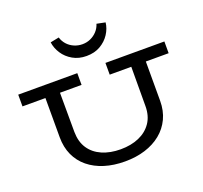

<svg xmlns="http://www.w3.org/2000/svg" viewBox="-160 -1153 1430 1353"><g transform="rotate(-20 555.0 -476.5)"><path d="M555 14Q471 14 402 -7.5Q333 -29 283 -70Q233 -111 206 -170Q179 -229 179 -304V-638H288L289 -303Q290 -229 323.5 -179Q357 -129 417 -103Q477 -77 555 -77Q633 -77 693 -103Q753 -129 787.5 -179.5Q822 -230 822 -304L823 -638H932V-304Q932 -229 904 -170Q876 -111 825.5 -70Q775 -29 706.5 -7.5Q638 14 555 14ZM7 -598V-686H450V-598ZM661 -598V-686H1103V-598ZM554 -777Q496 -777 451.5 -802.5Q407 -828 380.5 -868.5Q354 -909 348 -954L413 -967Q422 -937 442.5 -914Q463 -891 492.5 -878Q522 -865 555 -865Q588 -865 616.5 -878Q645 -891 666 -914Q687 -937 696 -967L760 -954Q755 -909 728.5 -868.5Q702 -828 658 -802.5Q614 -777 554 -777Z"/></g></svg>

Font: BioRhyme SemiExpanded
Style: Regular
Weight: 400
Width: 6
Designer: Aoife Mooney
Foundry: Aoife Mooney Type
Version: Version 1.600;gftools[0.9.33]